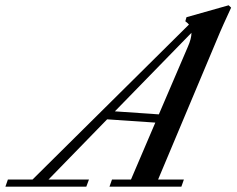

<svg xmlns="http://www.w3.org/2000/svg" viewBox="-89 -696 882 716"><path d="M-68.8 0 -59.6 -26.4H32.2L615.7 -604.5Q610.8 -610.4 602.1 -616.7L606.4 -631.8L763.7 -676.3L772.9 -667.5Q737.3 -590.3 731.4 -575.7L500.5 -26.4H596.7L587.4 0H319.3L328.6 -26.4H399.4L490.2 -238.8L310.5 -251L91.8 -26.4H242.7L232.9 0ZM611.3 -521Q625 -551.8 625 -573.7L339.4 -280.8L503.4 -269.5Z"/></svg>

Font: Elstob Medium
Style: Italic
Weight: 500
Italic angle: -20°
Designer: Peter S. Baker
Version: Version 1.015